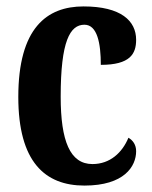

<svg xmlns="http://www.w3.org/2000/svg" viewBox="-20 -568 474 598"><path d="M243 10C367 10 404 -50 404 -97C404 -117 394 -131 380 -139C361 -93 323 -57 268 -57C198 -57 169 -129 169 -267C169 -440 198 -491 243 -491C283 -491 294 -433 294 -366C385 -366 404 -400 404 -444C404 -503 357 -548 240 -548C126 -548 37 -481 37 -266C37 -64 120 10 243 10Z"/></svg>

Font: Noto Serif Georgian ExtraCondensed Bold
Style: Regular
Weight: 700
Width: 2
Designer: Monotype Design Team, Akaki Razmadze
Foundry: Google LLC
Version: Version 2.003